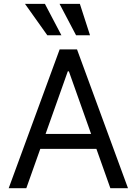

<svg xmlns="http://www.w3.org/2000/svg" viewBox="-20 -986 716 1006"><path d="M650.6 0H558.2L485.1 -206H191.1L117.9 0H25.6L292.6 -727.3H383.5ZM457.4 -284.1 340.9 -612.2H335.2L218.8 -284.1ZM451.7 -801.1H378.6L291.9 -965.9H398.4ZM301.8 -801.1H228L110.8 -965.9H215.2Z"/></svg>

Font: Linik Sans
Style: Regular
Weight: 400
Designer: Rasmus Andersson (font), Marc Monis (original base), Kil Hyung-jin (Pretendard portions), Cristiano Sobral (main changes
Foundry: rsms
Version: Version 3.018;May 31, 2022;FontCreator 14.0.0.2814 64-bit; t